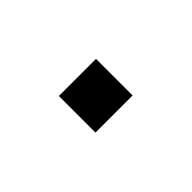

<svg xmlns="http://www.w3.org/2000/svg" viewBox="-22 -393 256 256"><g transform="rotate(45 106.0 -265.0)"><path d="M71 -300H140V-230H71Z"/></g></svg>

Font: wassup Sans
Style: Light
Weight: 200
Version: Version 2.001